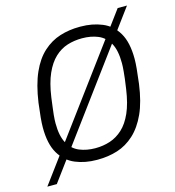

<svg xmlns="http://www.w3.org/2000/svg" viewBox="-119 -840 928 1019"><g transform="rotate(-15 345.5 -330.5)"><path d="M306 10Q242 10 189 -12Q136 -34 104.5 -86.5Q73 -139 73 -230Q73 -253 76 -285Q79 -317 85 -364Q99 -460 127.5 -524Q156 -588 198 -626Q240 -664 291 -680Q342 -696 399 -696H405Q469 -696 522.5 -674Q576 -652 607 -599.5Q638 -547 638 -456Q638 -434 635 -402Q632 -370 626 -322Q613 -226 584 -162.5Q555 -99 513 -60.5Q471 -22 420 -6Q369 10 312 10ZM315 -52Q358 -52 396 -64.5Q434 -77 465.5 -106Q497 -135 519.5 -185.5Q542 -236 553 -313Q558 -345 560.5 -367.5Q563 -390 564.5 -405.5Q566 -421 566.5 -432Q567 -443 567 -452Q567 -523 544.5 -562.5Q522 -602 483.5 -618Q445 -634 396 -634Q353 -634 315 -622Q277 -610 245.5 -580.5Q214 -551 191.5 -500.5Q169 -450 158 -373Q154 -341 151 -318.5Q148 -296 146.5 -280.5Q145 -265 144.5 -254Q144 -243 144 -234Q144 -164 166.5 -124Q189 -84 228 -68Q267 -52 315 -52ZM15 79 621 -740H672L67 79Z"/></g></svg>

Font: Chivo ExtraLight
Style: Italic
Weight: 250
Italic angle: -8.05°
Designer: Hector Gatti
Foundry: Omnibus-Type
Version: Version 2.002